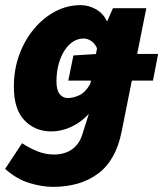

<svg xmlns="http://www.w3.org/2000/svg" viewBox="-26 -532 636 748"><path d="M240 -218 260 -316 356 -322H590L570 -218ZM180 196Q138 196 88.5 181Q39 166 -6 126L60 26Q89 45 120 57.5Q151 70 184 70Q225 70 253.5 50.5Q282 31 294 -6L320 -88Q289 -55 251 -37.5Q213 -20 174 -20Q111 -20 69.5 -63Q28 -106 28 -194Q28 -261 49 -318.5Q70 -376 106.5 -419.5Q143 -463 189.5 -487.5Q236 -512 288 -512Q320 -512 348.5 -495.5Q377 -479 390 -450H392L414 -500H544L448 -20Q426 92 356.5 144Q287 196 180 196ZM238 -150Q259 -150 283 -161Q307 -172 326 -206L352 -344Q343 -364 328.5 -373Q314 -382 300 -382Q278 -382 259 -370Q240 -358 225.5 -335.5Q211 -313 202.5 -282.5Q194 -252 194 -214Q194 -181 206.5 -165.5Q219 -150 238 -150Z"/></svg>

Font: Source Sans 3 Black
Style: Italic
Weight: 900
Italic angle: -11°
Designer: Paul D. Hunt
Foundry: Adobe
Version: Version 3.052;hotconv 1.1.0;makeotfexe 2.6.0